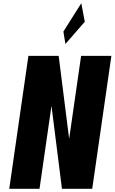

<svg xmlns="http://www.w3.org/2000/svg" viewBox="-20 -1172 711 1192"><path d="M373.6 -976 386.2 -899 506.4 -1037 484.6 -1152ZM299.2 -512H300L364.6 0H552.6L671.5 -825H483.5L409.7 -313H408.9L344.3 -825H156.3L37.4 0H225.4Z"/></svg>

Font: Blink
Style: Obl
Weight: 400
Designer: Mew Too
Foundry: Cannot Into Space Fonts
Version: Version 001.000